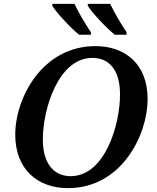

<svg xmlns="http://www.w3.org/2000/svg" viewBox="-20 -964 813 995"><path d="M575 -784H636V-797C608 -838 572 -899 551 -944H435V-934C456 -899 530 -820 575 -784ZM390 -784H451V-797C423 -838 387 -899 366 -944H251V-934C272 -899 345 -820 390 -784ZM332 11C611 11 745 -266 745 -450C745 -641 619 -725 475 -725C200 -725 59 -458 59 -266C59 -85 177 11 332 11ZM346 -51C266 -51 202 -108 202 -241C202 -399 282 -664 459 -664C542 -664 602 -606 602 -474C602 -316 523 -51 346 -51Z"/></svg>

Font: Noto Serif SemiBold
Style: Italic
Weight: 600
Italic angle: -12°
Designer: Monotype Design Team
Foundry: Monotype Imaging Inc.
Version: Version 2.014